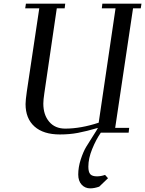

<svg xmlns="http://www.w3.org/2000/svg" viewBox="-20 -722 790 1045"><path d="M117.2 -676.8 121.1 -702.1H335L332 -676.8H289.1L221.2 -213.9Q215.8 -178.2 215.8 -158.2Q215.8 -97.2 247.6 -59.6Q279.3 -22 335 -22Q419.4 -22 517.1 -54.2L608.9 -676.8H534.2L537.1 -702.1H750L746.1 -676.8H704.1L606.9 -25.9H683.1L680.2 0H528.8Q502.4 38.1 481.7 89.1Q460.9 140.1 460.9 185.1Q460.9 214.4 471.4 226.1Q481.9 237.8 507.8 237.8Q529.3 237.8 551.8 230L567.9 248L520 293.9Q493.2 303.2 471.2 303.2Q442.9 303.2 424.3 283Q405.8 262.7 405.8 228Q405.8 188 419.4 146Q433.1 104 449.2 77.1Q465.3 50.3 486.1 18.3Q506.8 -13.7 513.2 -25.9Q449.2 -7.3 404.1 1.2Q358.9 9.8 306.2 9.8Q215.8 9.8 167.5 -33.7Q119.1 -77.1 119.1 -155.8Q119.1 -176.3 126 -224.1L193.8 -676.8Z"/></svg>

Font: Dehuti Alt
Style: Bold-Italic
Weight: 700
Version: Version 1.2